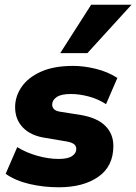

<svg xmlns="http://www.w3.org/2000/svg" viewBox="-20 -782 577 813"><path d="M229 11Q164 11 104.5 -3Q45 -17 4 -46L53 -159Q90 -136 137.5 -122.5Q185 -109 228 -109Q267 -109 285 -121Q303 -133 303 -151Q303 -164 293.5 -171.5Q284 -179 262 -183L173 -198Q111 -207 77.5 -241.5Q44 -276 44 -328Q44 -374 71.5 -414Q99 -454 153.5 -478.5Q208 -503 290 -503Q335 -503 386 -490.5Q437 -478 477 -452L429 -341Q395 -363 355.5 -373.5Q316 -384 280 -384Q239 -384 220 -371Q201 -358 201 -339Q201 -328 208.5 -320Q216 -312 234 -309L323 -295Q392 -283 426 -249Q460 -215 460 -164Q460 -78 396.5 -33.5Q333 11 229 11ZM235 -557 366 -762H537L350 -557Z"/></svg>

Font: Nunito Sans Black
Style: Italic
Weight: 900
Italic angle: -9°
Designer: Vernon Adams
Foundry: Vernon Adams
Version: Version 3.006; ttfautohint (v1.8.3)